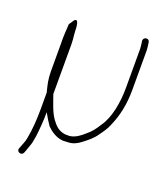

<svg xmlns="http://www.w3.org/2000/svg" viewBox="-120 -589 703 804"><g transform="rotate(20 231.5 -186.5)"><path d="M80 -147V-74C80 -28 76.7 20.5 69 59C66.9 75.7 55.9 97.4 51 112C45 130.1 71 137 77 122L81 112C83 106 85.7 98.3 89 89C97 69.1 96.4 60.9 101 38C105.1 2.8 108 -32.1 108 -70C118.8 -51 129 -33.4 140 -18C156.4 -1.6 181 16.4 212 19C219.3 19 226.7 18.7 234 18C255.8 18 274.7 8.2 289 -3C312 -20.2 332.1 -36.1 348 -60C359.4 -75.7 372.4 -93.8 380 -114C400.6 -161 413 -214.2 413 -280V-453C413 -467.1 410.6 -478 409 -492C405.6 -509.1 381 -505.2 381 -488C381.9 -480.1 384 -471.2 384 -464C384.7 -460.7 385 -457 385 -453V-280C385 -211.9 371.7 -141.3 341 -99C326.6 -75.7 314.5 -59.4 294 -43C278.1 -28.7 257.7 -12.2 232 -9H213C180.7 -13 166 -31 151 -51C131.4 -78.5 120.9 -114.8 108 -151V-373C107.3 -380.3 107 -387.3 107 -394L105 -414C104.3 -418.7 104 -423.3 104 -428C104 -445.4 101.5 -488.9 84 -470L69 -448C67.6 -415.4 64.7 -395.3 66 -362V-236C66 -200.3 72.6 -176.4 80 -147Z"/></g></svg>

Font: HoneyBee
Style: XLit
Weight: 200
Foundry: Cannot Into Space Fonts
Version: Version 0.89